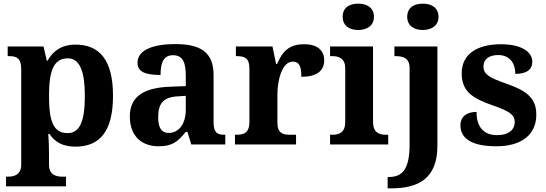

<svg xmlns="http://www.w3.org/2000/svg" viewBox="-20 -790 2986 1050"><path d="M13 229H341V176H319C290 176 248 168 248 111V53C248 19 247 -22 244 -58H250C279 -15 321 12 392 12C527 12 598 -73 598 -266C598 -460 526 -546 393 -546C316 -546 269 -510 240 -458H236L218 -536H22V-483H30C68 -483 96 -474 96 -413V111C96 168 54 176 25 176H13ZM350 -62C271 -62 248 -128 248 -266C248 -398 271 -471 351 -471C417 -471 444 -398 444 -265C444 -129 417 -62 350 -62Z M847 10C923 10 952 -15 996 -69H1005L1026 0H1212V-53H1208C1163 -53 1148 -69 1148 -124V-379C1148 -504 1078 -549 938 -549C825 -549 732 -520 732 -447C732 -398 773 -380 858 -380C858 -448 875 -488 926 -488C981 -488 996 -447 996 -374V-319L914 -316C764 -311 690 -261 690 -153C690 -42 759 10 847 10ZM902 -63C863 -63 845 -92 845 -149C845 -221 871 -259 951 -263L996 -266V-191C996 -113 959 -63 902 -63Z M1265 0H1599V-53H1567C1527 -53 1497 -61 1497 -120V-273C1497 -350 1522 -453 1581 -453C1618 -453 1628 -425 1628 -370C1707 -370 1753 -399 1753 -460C1753 -511 1720 -548 1644 -548C1562 -548 1526 -511 1495 -440H1490L1470 -536H1270V-483H1273C1317 -483 1344 -474 1344 -415V-125C1344 -62 1314 -53 1269 -53H1265Z M1939 -626C1986 -626 2025 -649 2025 -698C2025 -749 1986 -770 1939 -770C1891 -770 1854 -749 1854 -698C1854 -649 1891 -626 1939 -626ZM1785 0H2103V-53H2091C2051 -53 2020 -67 2020 -124V-536H1785V-483H1797C1836 -483 1868 -469 1868 -416V-124C1868 -67 1838 -53 1797 -53H1785Z M2292 -626C2339 -626 2378 -649 2378 -698C2378 -749 2339 -770 2292 -770C2244 -770 2207 -749 2207 -698C2207 -649 2244 -626 2292 -626ZM2100 240H2120C2267 240 2372 187 2372 8V-536H2137V-483H2141C2184 -483 2220 -474 2220 -417V0C2220 136 2180 178 2107 178H2100Z M2694 10C2834 10 2913 -55 2913 -163C2913 -259 2852 -297 2745 -334C2654 -366 2624 -384 2624 -427C2624 -465 2653 -489 2705 -489C2761 -489 2798 -452 2798 -386C2861 -386 2891 -410 2891 -453C2891 -501 2840 -548 2720 -548C2591 -548 2505 -496 2505 -389C2505 -293 2560 -253 2674 -214C2762 -183 2795 -165 2795 -122C2795 -83 2765 -51 2698 -51C2625 -51 2586 -96 2586 -178C2542 -178 2498 -160 2498 -104C2498 -36 2555 10 2694 10Z"/></svg>

Font: Noto Serif Malayalam
Style: Bold
Weight: 700
Designer: Indian type Foundry, Jelle Bosma, Monotype Design Team
Foundry: Monotype Imaging Inc.
Version: Version 2.104